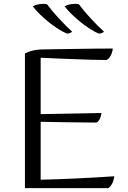

<svg xmlns="http://www.w3.org/2000/svg" viewBox="-20 -974 668 1001"><path d="M110 7V-695Q144 -714 192 -716Q221 -717 269.5 -717.5Q318 -718 372.5 -719Q427 -720 479.5 -720.5Q532 -721 568 -721Q566 -700 556.5 -683Q547 -666 535 -661Q501 -661 458 -662.5Q415 -664 369 -665.5Q323 -667 277 -669Q231 -671 192 -673V-379L509 -385Q507 -367 499 -352Q491 -337 481 -335Q408 -336 336 -336.5Q264 -337 192 -339V-37Q280 -39 375 -43.5Q470 -48 576 -55Q573 -32 564 -15.5Q555 1 544 7ZM151 -941Q163 -948 177.5 -951Q192 -954 207 -954Q212 -954 217.5 -953.5Q223 -953 225 -952Q251 -917 286 -879Q321 -841 356 -809Q353 -805 345.5 -802Q338 -799 329 -799Q309 -807 284.5 -822.5Q260 -838 235 -858Q210 -878 188 -899.5Q166 -921 151 -941ZM317 -941Q329 -948 343.5 -951Q358 -954 373 -954Q378 -954 383.5 -953.5Q389 -953 391 -952Q417 -917 452 -879Q487 -841 522 -809Q519 -805 511.5 -802Q504 -799 495 -799Q475 -807 450.5 -822.5Q426 -838 401 -858Q376 -878 354 -899.5Q332 -921 317 -941Z"/></svg>

Font: Gotu
Style: Regular
Weight: 400
Designer: Sarang Kulkarni & Kailash Malviya
Foundry: Ek Type
Version: Version 2.320;hotconv 1.0.109;makeotfexe 2.5.65596; ttfautoh